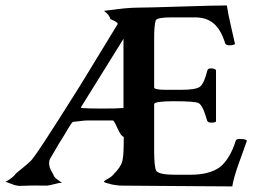

<svg xmlns="http://www.w3.org/2000/svg" viewBox="-46 -668 933 691"><path d="M398.4 -279.3V-528.3L246.1 -283.2Q245.1 -279.3 247.1 -279.3Q269.5 -277.3 322.3 -277.3Q376 -277.3 398.4 -279.3ZM455.1 -640.6Q486.3 -640.6 606.9 -644.5Q727.5 -648.4 770.5 -648.4Q774.4 -620.1 786.1 -569.8Q797.9 -519.5 799.8 -509.8Q794.9 -504.9 779.3 -504.9Q767.6 -504.9 764.6 -511.7Q749 -561.5 723.1 -583.5Q697.3 -605.5 655.3 -605.5H572.3Q518.6 -605.5 514.6 -594.7Q508.8 -578.1 508.8 -530.3V-353.5Q508.8 -344.7 551.8 -344.7H603.5Q659.2 -344.7 673.8 -356Q688.5 -367.2 700.2 -414.1Q702.1 -421.9 712.9 -421.9Q725.6 -421.9 731.4 -416V-230.5Q727.5 -226.6 713.9 -226.6Q702.1 -226.6 699.2 -234.4Q684.6 -288.1 668.9 -296.9Q655.3 -303.7 580.1 -303.7Q508.8 -303.7 508.8 -293V-125Q508.8 -66.4 516.6 -52.7Q528.3 -39.1 583 -39.1H638.7Q708 -39.1 745.1 -66.4Q781.2 -94.7 802.7 -162.1Q804.7 -168 816.4 -168Q836.9 -168 842.8 -162.1Q839.8 -153.3 828.6 -122.1Q817.4 -90.8 811.5 -74.7Q805.7 -58.6 798.8 -35.2Q792 -11.7 790 2.9Q752 2.9 584 1.5Q416 0 385.7 0Q376 -1 366.2 -2.4Q356.4 -3.9 349.6 -5.9Q342.8 -7.8 337.4 -9.3Q332 -10.7 329.6 -12.7Q327.1 -14.6 328.1 -15.6Q329.1 -16.6 336.4 -21Q343.8 -25.4 350.6 -29.8Q357.4 -34.2 359.4 -37.1Q393.6 -71.3 395.5 -94.7Q399.4 -110.4 399.4 -175.8Q390.6 -175.8 377.4 -205.1Q364.3 -234.4 360.4 -234.4H269.5Q259.8 -234.4 252.4 -233.4Q245.1 -232.4 235.4 -231.4Q225.6 -230.5 216.8 -229.5Q212.9 -229.5 187.5 -185.5Q170.9 -160.2 133.8 -95.7Q124 -73.2 145.5 -41Q146.5 -35.2 151.4 -29.8Q156.2 -24.4 161.6 -21Q167 -17.6 171.9 -13.7L177.7 -10.7Q168.9 -10.7 151.4 -5.9Q133.8 -1 124 0Q68.4 -1 23.4 1Q9.8 0 -4.4 -5.9Q-18.6 -11.7 -26.4 -13.7Q0 -27.3 11.7 -43.9Q59.6 -83 63.5 -87.9Q78.1 -97.7 243.2 -361.3L377.9 -582Q377 -585.9 371.6 -589.4Q366.2 -592.8 359.4 -595.7Q352.5 -598.6 350.6 -599.6Q348.6 -614.3 328.1 -628.9Q331.1 -628.9 355.5 -632.3Q379.9 -635.7 405.8 -638.2Q431.6 -640.6 455.1 -640.6Z"/></svg>

Font: Crimson
Style: Semibold
Weight: 600
Version: Version 0.8